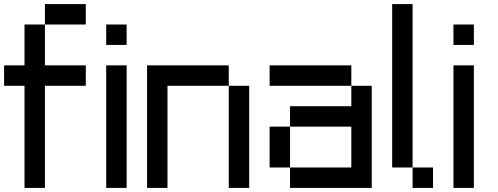

<svg xmlns="http://www.w3.org/2000/svg" viewBox="-20 -920 2440 940"><path d="M0 -500V-600H100V-800H200V-600H400V-500H200V0H100V-500ZM200 -800V-900H400V-800Z M500 0V-600H600V0ZM500 -700V-800H600V-700Z M700 0V-600H1100V-500H800V0ZM1100 0V-500H1200V0Z M1300 -100V-300H1400V-100ZM1300 -500V-600H1700V-500ZM1400 -100H1700V-300H1400V-400H1700V-500H1800V0H1400Z M1900 -100V-900H2000V-100ZM2000 -100H2100V0H2000Z M2200 0V-600H2300V0ZM2200 -700V-800H2300V-700Z"/></svg>

Font: Galmuri9 Regular
Style: Regular
Weight: 400
Designer: Lee Minseo (quiple)
Version: Version 2.399;hotconv 1.1.1;makeotfexe 2.6.0 DEVELOPMENT